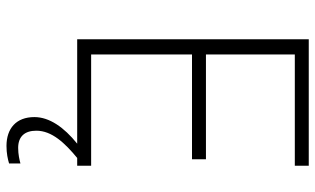

<svg xmlns="http://www.w3.org/2000/svg" viewBox="-210 -544 972 592"><g transform="rotate(90 276.0 -248.0)"><path d="M383 126C383 78 421 38 467 0H491V-43H148V-354H471V-397H148V-671H491V-714H101V0H423C372 41 341 86 341 132C341 188 376 218 430 218C453 218 471 214 484 210V175C473 178 456 182 436 182C401 182 383 162 383 126Z"/></g></svg>

Font: Noto Sans Syriac Extralight
Style: Regular
Weight: 200
Designer: Patrick Giasson and the Monotype Design Team
Foundry: Monotype Imaging Inc.
Version: Version 3.000